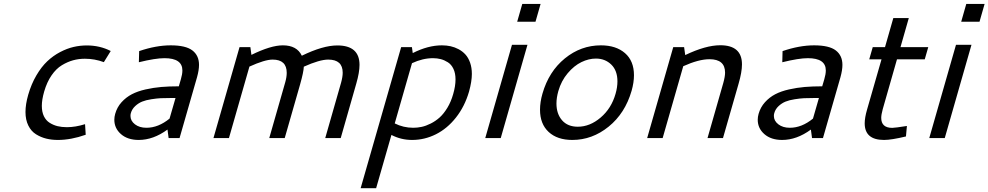

<svg xmlns="http://www.w3.org/2000/svg" viewBox="-20 -714 5112 993"><path d="M126 -224.1Q142.1 -279.8 168.2 -324.2Q194.3 -368.7 224.6 -397.2Q254.9 -425.8 290.8 -444.6Q326.7 -463.4 360.6 -471.2Q394.5 -479 428.7 -479Q496.6 -479 552.7 -450.2L517.1 -392.6Q469.7 -410.2 418.9 -410.2Q387.2 -410.2 358.4 -402.3Q329.6 -394.5 300 -376.7Q270.5 -358.9 246.6 -324.2Q222.7 -289.6 208.5 -240.7Q196.3 -198.2 196.3 -166.5Q196.3 -135.3 207 -113Q217.8 -90.8 236.8 -78.9Q255.9 -66.9 277.6 -61.5Q299.3 -56.2 326.2 -56.2Q370.1 -56.2 419.9 -71.8L423.3 -17.1Q347.2 9.8 279.3 9.8Q247.1 9.8 219.2 2.9Q191.4 -3.9 166.3 -19.5Q141.1 -35.2 126.5 -64.7Q111.8 -94.2 111.8 -134.8Q111.8 -174.8 126 -224.1Z M862.8 -479.5Q940.9 -479.5 975.1 -453.1Q1009.3 -426.8 1009.3 -378.4Q1009.3 -351.6 999 -314.5L908.7 0H852.1L846.2 -43.9Q772.9 9.8 697.3 9.8Q640.1 9.8 605.7 -20.3Q571.3 -50.3 571.3 -94.7Q571.3 -109.4 575.7 -125Q585.4 -159.7 608.6 -185.3Q631.8 -210.9 661.9 -226.6Q691.9 -242.2 732.9 -251.5Q773.9 -260.7 814.5 -264.2Q855 -267.6 904.8 -267.6L915.5 -304.2Q923.3 -330.6 923.3 -349.6Q923.3 -413.1 830.6 -413.1Q783.7 -413.1 698.2 -392.1L699.7 -449.7Q787.1 -479.5 862.8 -479.5ZM887.7 -207H858.4Q831.1 -207 810.8 -206.1Q790.5 -205.1 762.5 -200.7Q734.4 -196.3 715.1 -188.5Q695.8 -180.7 679.2 -165.3Q662.6 -149.9 656.7 -128.9Q654.8 -122.6 654.8 -114.3Q654.8 -88.9 678 -71Q701.2 -53.2 737.3 -53.2Q798.8 -53.2 856.9 -100.6Z M1390.1 -405.8Q1349.6 -405.8 1270 -369.6L1164.1 0H1084L1218.8 -470.2H1274.9L1280.3 -430.2Q1380.4 -479.5 1442.9 -479.5Q1515.6 -479.5 1541 -425.8Q1649.9 -479 1724.6 -479Q1839.4 -479 1839.4 -378.4Q1839.4 -339.8 1822.8 -282.2L1742.2 0H1662.1L1744.1 -286.6Q1752.4 -316.9 1752.4 -337.9Q1752.4 -405.8 1677.7 -405.8Q1632.8 -405.8 1551.3 -369.1Q1550.3 -341.8 1532.2 -277.8L1452.6 0H1372.6L1455.1 -288.1Q1462.9 -315.4 1462.9 -337.4Q1462.9 -405.8 1390.1 -405.8Z M2265.6 -479.5Q2289.1 -479.5 2310.3 -474.9Q2331.5 -470.2 2351.8 -459.5Q2372.1 -448.7 2387.2 -432.1Q2402.3 -415.5 2411.4 -389.6Q2420.4 -363.8 2420.4 -331.5Q2420.4 -293 2405.8 -240.2Q2383.3 -163.1 2338.1 -106Q2293 -48.8 2234.4 -19.5Q2175.8 9.8 2111.3 9.8Q2054.2 9.8 2004.4 -16.1L1925.3 259.3H1845.2L2054.7 -470.2H2110.4L2114.7 -439.5Q2193.4 -479.5 2265.6 -479.5ZM2219.2 -413.1Q2166.5 -413.1 2110.8 -387.2L2021.5 -75.7Q2066.4 -53.2 2117.2 -53.2Q2139.2 -53.2 2160.9 -57.9Q2182.6 -62.5 2207.5 -75Q2232.4 -87.4 2253.7 -106.4Q2274.9 -125.5 2293.7 -156.5Q2312.5 -187.5 2323.7 -227.1Q2335.9 -268.6 2335.9 -303.2Q2335.9 -335 2325.2 -357.7Q2314.5 -380.4 2296.4 -391.8Q2278.3 -403.3 2259.5 -408.2Q2240.7 -413.1 2219.2 -413.1Z M2681.2 -693.8H2775.9L2749.5 -601.6H2654.8ZM2627.9 -482.4H2708L2569.8 0H2489.7Z M3087.9 -479.5Q3166 -479.5 3212.4 -439.2Q3258.8 -398.9 3258.8 -324.7Q3258.8 -287.6 3246.6 -244.6Q3212.9 -127.9 3127.9 -59.1Q3043 9.8 2939.9 9.8Q2862.3 9.8 2817.6 -31.5Q2772.9 -72.8 2772.9 -146.5Q2772.9 -186 2785.6 -230Q2818.4 -344.2 2901.4 -411.9Q2984.4 -479.5 3087.9 -479.5ZM3062 -411.1Q3024.9 -411.1 2987.1 -392.8Q2949.2 -374.5 2916 -335.2Q2882.8 -295.9 2867.7 -243.2Q2857.9 -208.5 2857.9 -178.7Q2857.9 -125 2887 -91.8Q2916 -58.6 2968.3 -58.6Q3030.8 -58.6 3086.4 -106Q3142.1 -153.3 3163.6 -229Q3173.3 -262.7 3173.3 -293Q3173.3 -349.1 3141.4 -380.1Q3109.4 -411.1 3062 -411.1Z M3461.9 -470.2H3518.1L3523.9 -429.2Q3629.9 -480 3705.1 -480Q3817.4 -480 3817.4 -380.9Q3817.4 -341.3 3799.8 -280.8L3719.2 0H3639.2L3720.7 -284.7Q3730 -317.9 3730 -338.4Q3730 -407.7 3649.4 -407.7Q3593.8 -407.7 3513.7 -371.6L3407.2 0H3327.1Z M4190.4 -479.5Q4268.6 -479.5 4302.7 -453.1Q4336.9 -426.8 4336.9 -378.4Q4336.9 -351.6 4326.7 -314.5L4236.3 0H4179.7L4173.8 -43.9Q4100.6 9.8 4024.9 9.8Q3967.8 9.8 3933.3 -20.3Q3898.9 -50.3 3898.9 -94.7Q3898.9 -109.4 3903.3 -125Q3913.1 -159.7 3936.3 -185.3Q3959.5 -210.9 3989.5 -226.6Q4019.5 -242.2 4060.5 -251.5Q4101.6 -260.7 4142.1 -264.2Q4182.6 -267.6 4232.4 -267.6L4243.2 -304.2Q4251 -330.6 4251 -349.6Q4251 -413.1 4158.2 -413.1Q4111.3 -413.1 4025.9 -392.1L4027.3 -449.7Q4114.7 -479.5 4190.4 -479.5ZM4215.3 -207H4186Q4158.7 -207 4138.4 -206.1Q4118.2 -205.1 4090.1 -200.7Q4062 -196.3 4042.7 -188.5Q4023.4 -180.7 4006.8 -165.3Q3990.2 -149.9 3984.4 -128.9Q3982.4 -122.6 3982.4 -114.3Q3982.4 -88.9 4005.6 -71Q4028.8 -53.2 4064.9 -53.2Q4126.5 -53.2 4184.6 -100.6Z M4665.5 -8.3Q4590.3 9.8 4552.2 9.8Q4452.1 9.8 4452.1 -76.2Q4452.1 -105 4464.4 -147.5L4539.1 -407.2H4475.6L4493.7 -470.2H4557.1L4600.1 -620.6H4680.2L4637.2 -470.2H4780.8L4762.7 -407.2H4619.1L4545.4 -149.4Q4537.6 -120.6 4537.6 -104.5Q4537.6 -52.7 4594.7 -52.7Q4608.4 -52.7 4670.4 -62.5Z M4977.5 -693.8H5072.3L5045.9 -601.6H4951.2ZM4924.3 -482.4H5004.4L4866.2 0H4786.1Z"/></svg>

Font: Cantarell
Style: Italic
Weight: 400
Italic angle: -16°
Designer: Dave Crossland
Version: Version 1.004